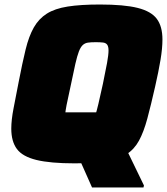

<svg xmlns="http://www.w3.org/2000/svg" viewBox="-20 -716 740 851"><path d="M388 115 240 -218H461L618 106L616 115ZM310 8Q203 8 141.5 -7Q80 -22 55 -55.5Q30 -89 30 -146Q30 -184 40 -235.5Q50 -287 63 -354Q79 -437 93.5 -496.5Q108 -556 130 -594.5Q152 -633 187.5 -655.5Q223 -678 280 -687Q337 -696 423 -696Q530 -696 590 -681Q650 -666 675 -632.5Q700 -599 700 -541Q700 -502 691.5 -451Q683 -400 668 -334Q649 -250 633 -190.5Q617 -131 596 -92.5Q575 -54 540.5 -32Q506 -10 450.5 -1Q395 8 310 8ZM325 -159Q346 -159 360 -161Q374 -163 383.5 -172Q393 -181 400.5 -200.5Q408 -220 416 -255Q424 -290 436 -344Q448 -401 454.5 -437Q461 -473 461 -492Q461 -510 455 -518Q449 -526 436.5 -527.5Q424 -529 404 -529Q383 -529 369.5 -527Q356 -525 346.5 -516Q337 -507 329.5 -487.5Q322 -468 314 -433Q306 -398 295 -344Q287 -305 280.5 -276Q274 -247 271 -227Q268 -207 268 -194Q268 -177 274 -169.5Q280 -162 292.5 -160.5Q305 -159 325 -159Z"/></svg>

Font: Saira Thin Black
Style: Italic
Weight: 900
Italic angle: -12°
Version: Version 1.101